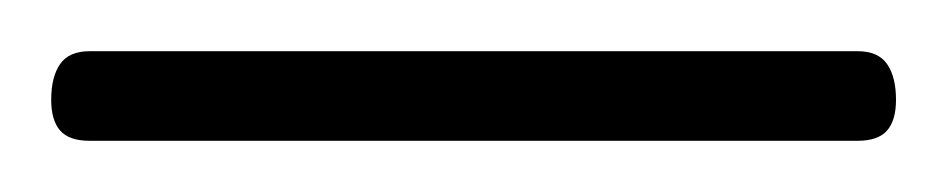

<svg xmlns="http://www.w3.org/2000/svg" viewBox="-35 57 370 75"><path d="M0 112Q-8 112 -11.5 108Q-15 104 -15 96Q-15 87 -11.5 82Q-8 77 0 77H300Q308 77 311.5 82Q315 87 315 96Q315 104 311.5 108Q308 112 300 112Z"/></svg>

Font: Playwrite BR Thin
Style: Regular
Weight: 250
Version: Version 1.003